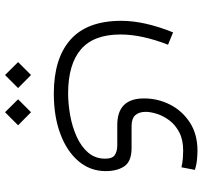

<svg xmlns="http://www.w3.org/2000/svg" viewBox="-41 -325 803 761"><g transform="rotate(90 360.5 55.5)"><path d="M373.5 385.3 424.8 334 476.6 385.3 424.8 437ZM226.1 385.3 277.3 334 329.1 385.3 277.3 437ZM157.2 -209Q116.7 -105 116.7 -20.5Q116.7 85.4 175.3 136Q233.9 186.5 348.6 187Q391.1 187 436.5 179Q481.9 170.9 521.2 153.3Q560.5 135.7 584.7 107.7Q608.9 79.6 608.9 40Q608.9 11.2 594 1.7Q579.1 -7.8 555.7 -7.8H475.6Q370.1 -7.8 370.1 -113.8Q370.1 -168.9 394.8 -217.3Q419.4 -265.6 465.8 -295.7Q512.2 -325.7 577.1 -325.7Q589.4 -325.7 610.6 -324Q631.8 -322.3 653.3 -315.4L643.1 -262.2Q623.5 -266.6 606.7 -267.8Q589.8 -269 577.1 -269Q533.7 -269 504.2 -253.4Q474.6 -237.8 456.8 -213.9Q439 -189.9 431.2 -164.8Q423.3 -139.6 423.3 -120.1Q423.3 -94.7 436.3 -79.6Q449.2 -64.5 480.5 -64.5H568.4Q620.1 -64 639.2 -35.6Q658.2 -7.3 658.2 38.1Q658.2 99.1 619.1 145.5Q580.1 191.9 510.7 217.8Q441.4 243.7 351.1 243.7Q211.4 243.7 137 177.5Q62.5 111.3 62.5 -23.9Q62.5 -115.2 108.4 -229Z"/></g></svg>

Font: Vazir Thin
Style: Thin
Weight: 100
Designer: Saber Rastikerdar
Foundry: Saber Rastikerdar
Version: Version 30.0.0